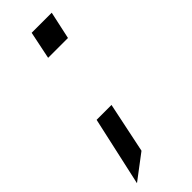

<svg xmlns="http://www.w3.org/2000/svg" viewBox="-209 -448 602 602"><g transform="rotate(-45 92.5 -146.5)"><path d="M41 -93H107L72 75L-10 137ZM90 -430H179L159 -338H71Z"/></g></svg>

Font: D-DIN
Style: DIN-Italic
Weight: 400
Italic angle: -12°
Designer: Charles Nix
Foundry: Datto Inc.
Version: Version 1.00